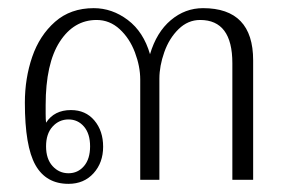

<svg xmlns="http://www.w3.org/2000/svg" viewBox="-20 -441 691 471"><path d="M41 -189Q41 -249 59 -301.5Q77 -354 115 -387.5Q153 -421 210 -421Q255 -421 293.5 -392Q332 -363 348 -308Q364 -362 399 -391.5Q434 -421 478 -421Q601 -421 601 -293V0H550V-286Q550 -392 471 -392Q441 -392 418 -369.5Q395 -347 383 -313Q371 -279 371 -248V0H324V-246Q324 -278 311 -312.5Q298 -347 273.5 -369.5Q249 -392 217 -392Q161 -392 126.5 -338.5Q92 -285 92 -183V-162Q92 -148 93 -140Q113 -171 154 -171Q190 -171 211.5 -145.5Q233 -120 233 -81Q233 -42 209.5 -16Q186 10 148 10Q93 10 67 -36Q41 -82 41 -189ZM201 -82Q201 -113 186 -130.5Q171 -148 148 -148Q125 -148 109 -130.5Q93 -113 93 -82Q93 -51 109 -33.5Q125 -16 148 -16Q171 -16 186 -33.5Q201 -51 201 -82Z"/></svg>

Font: Taviraj ExtraLight
Style: Regular
Weight: 275
Designer: Katatrad Team
Foundry: CadsonDemak
Version: Version 1.001